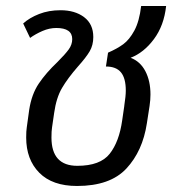

<svg xmlns="http://www.w3.org/2000/svg" viewBox="-20 -607 588 638"><path d="M480 -293Q480 -275 477 -255L468 -197Q454 -105 400 -47Q346 11 236 11Q154 11 110.5 -33Q67 -77 67 -150Q67 -172 69 -184L77 -242Q85 -294 109 -329.5Q133 -365 171 -401Q197 -427 208.5 -443Q220 -459 220 -477Q220 -514 167 -514Q144 -514 121 -504Q98 -494 80 -481L57 -529Q78 -548 110 -560.5Q142 -573 181 -573Q229 -573 259.5 -550Q290 -527 290 -484Q290 -457 278 -436.5Q266 -416 239 -386Q205 -347 186 -314.5Q167 -282 160 -232L153 -184Q151 -172 151 -150Q151 -56 237 -56Q313 -56 344.5 -96Q376 -136 386 -207L393 -255V-256Q398 -288 398 -306Q398 -347 382 -366.5Q366 -386 332 -386L339 -432Q369 -445 389.5 -460Q410 -475 426.5 -505.5Q443 -536 449 -587H532Q525 -522 491.5 -477Q458 -432 414 -415Q446 -403 463 -370.5Q480 -338 480 -293Z"/></svg>

Font: FiraGO Book
Style: Italic
Weight: 350
Italic angle: -8°
Designer: bBox Type GmbH
Foundry: bBox Type GmbH
Version: Version 1.001